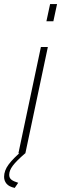

<svg xmlns="http://www.w3.org/2000/svg" viewBox="-75 -750 299 939"><path d="M125 -520H159L49 0H15ZM170 -730H204L186 -646H152ZM-55 115Q-55 84 -32.5 54Q-10 24 34 -13H43L48 0Q5 37 -12.5 60.5Q-30 84 -30 105Q-30 120 -19.5 128.5Q-9 137 14 144L-3 169Q-31 163 -43 148.5Q-55 134 -55 115Z"/></svg>

Font: Raleway Thin ExtraLight
Style: Italic
Weight: 250
Italic angle: -12°
Version: Version 4.026